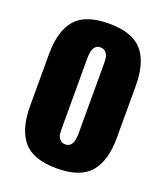

<svg xmlns="http://www.w3.org/2000/svg" viewBox="-150 -925 900 1041"><g transform="rotate(20 299.5 -404.5)"><path d="M299 13Q164 13 106.5 -54.5Q49 -122 49 -255V-554Q49 -688 106 -755Q163 -822 299 -822Q435 -822 492.5 -755Q550 -688 550 -554V-255Q550 -122 492.5 -54.5Q435 13 299 13ZM299 -125Q347 -125 347 -205V-605Q347 -628 345 -642.5Q343 -657 331.5 -671Q320 -685 299 -685Q252 -685 252 -605V-205Q252 -182 253.5 -168Q255 -154 266.5 -139.5Q278 -125 299 -125Z"/></g></svg>

Font: Oswald Heavy
Style: Regular
Weight: 400
Designer: Vernon Adams
Foundry: Vernon Adams
Version: Version 4.101